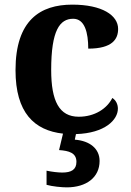

<svg xmlns="http://www.w3.org/2000/svg" viewBox="-20 -569 567 829"><path d="M268 240C353 240 410 197 410 126C410 73 368 39 303 34L308 10C434 6 489 -52 489 -100C489 -118 481 -136 465 -146C442 -100 389 -65 320 -65C236 -65 201 -132 201 -267C201 -438 238 -488 296 -488C346 -488 361 -428 361 -359C466 -359 490 -401 490 -444C490 -503 421 -549 292 -549C154 -549 47 -482 47 -266C47 -82 128 -6 252 8L235 79C278 82 310 91 310 130C310 164 287 176 249 176C231 176 205 173 181 168V229C205 236 247 240 268 240Z"/></svg>

Font: Noto Serif Malayalam
Style: Bold
Weight: 700
Designer: Indian type Foundry, Jelle Bosma, Monotype Design Team
Foundry: Monotype Imaging Inc.
Version: Version 2.104